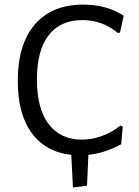

<svg xmlns="http://www.w3.org/2000/svg" viewBox="-20 -666 602 832"><path d="M502 -122 512 -117 505 -41Q433 -2 363 5L357 139L296 146L289 5Q178 -7 117.5 -89.5Q57 -172 57 -315Q57 -474 131 -560Q205 -646 341 -646Q442 -646 516 -598L500 -525L491 -523Q424 -579 337 -579Q242 -579 191 -513.5Q140 -448 140 -322Q140 -195 191 -128Q242 -61 335 -61Q379 -61 422.5 -77Q466 -93 502 -122Z"/></svg>

Font: Alegreya Sans
Style: Regular
Weight: 400
Designer: Juan Pablo del Peral
Foundry: Huerta Tipografica
Version: Version 2.008; ttfautohint (v1.6)